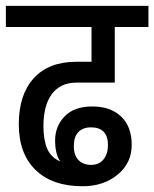

<svg xmlns="http://www.w3.org/2000/svg" viewBox="-32 -701 533 664"><path d="M232.4 -415.3Q177.2 -415.3 147.7 -376.2Q118.2 -337.1 118.2 -264.1Q118.2 -218.1 130.8 -187.7Q143.4 -157.3 176.4 -142.5Q158.6 -167.7 158.6 -215.9Q158.6 -264.1 191.4 -298.4Q224.2 -332.8 287.4 -332.8Q350.6 -332.8 387.1 -297.8Q423.5 -262.8 423.5 -200Q423.5 -137.3 374.9 -97.1Q326.2 -56.9 253.7 -56.9Q149 -56.9 91 -113.2Q33 -169.4 33 -271.5Q33 -373.6 84.7 -430.5Q136.4 -487.4 232.4 -487.4H284.5V-607.7H-11.7V-680.7H481.3V-607.7H364.9V-415.3ZM341.4 -199.4Q341.4 -229.8 326.5 -245.2Q311.5 -260.6 283 -260.6Q254.6 -260.6 238.9 -244.1Q223.3 -227.6 223.3 -195.9Q223.3 -164.2 239.4 -147.5Q255.4 -130.8 283 -130.8Q310.6 -130.8 326 -149.9Q341.4 -169 341.4 -199.4Z"/></svg>

Font: Puralecka Narrow
Style: Regular
Weight: 400
Designer: Hector Gatti, Marcela Romero, Pablo Cosgaya and Nicolas Silva
Version: Version 1.004;PS 001.004;hotconv 1.0.70;makeotf.lib2.5.58329